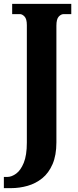

<svg xmlns="http://www.w3.org/2000/svg" viewBox="-38 -734 403 994"><path d="M-18 240V182H0Q22 182 45.5 165Q69 148 85 109Q101 70 101 4V-604Q101 -636 89 -648.5Q77 -661 65 -661H25V-714H331V-661H292Q278 -661 266 -648Q254 -635 254 -601V3Q254 70 234 116Q214 162 180.5 189Q147 216 105 228Q63 240 19 240Z"/></svg>

Font: Noto Serif Khmer ExtraCondensed ExtraBold
Style: Regular
Weight: 800
Width: 2
Designer: Danh Hong and the Monotype Design Team
Foundry: Monotype Imaging Inc.
Version: Version 2.004; ttfautohint (v1.8.4.7-5d5b)